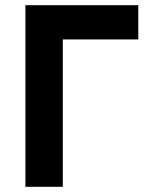

<svg xmlns="http://www.w3.org/2000/svg" viewBox="-20 -720 585 740"><path d="M78 -700H513V-568H222V0H78Z"/></svg>

Font: NT Somic Bold
Style: Regular
Weight: 700
Designer: Ravid Balaliev — lead type designer, mastering
Michael Voronin — secret advisor, marketing
Ivan Kovalenko — best boy
Foundry: NT Type
Version: Version 0.7